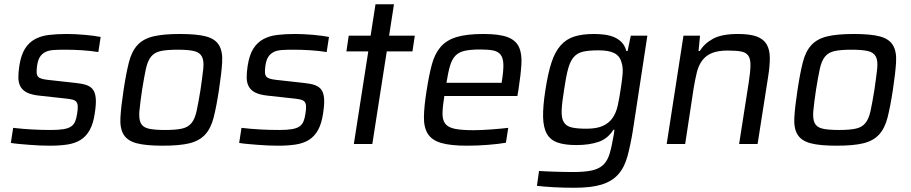

<svg xmlns="http://www.w3.org/2000/svg" viewBox="-20 -678 4288 904"><path d="M215 8Q193 8 168.5 7Q144 6 119.5 4Q95 2 72 0Q49 -2 31 -5L42 -76Q85 -71 129.5 -68.5Q174 -66 219 -66Q257 -66 280 -70Q303 -74 315.5 -83Q328 -92 334 -106.5Q340 -121 343 -142Q347 -166 346 -179Q345 -192 339 -199Q333 -206 321 -209Q309 -212 290 -214L162 -228Q128 -232 107.5 -242Q87 -252 77 -269.5Q67 -287 66.5 -311Q66 -335 71 -368Q79 -419 97.5 -448.5Q116 -478 144.5 -493.5Q173 -509 210.5 -513.5Q248 -518 294 -518Q334 -518 379 -514Q424 -510 454 -504L443 -433Q405 -439 365 -441.5Q325 -444 284 -444Q255 -444 232.5 -442.5Q210 -441 194.5 -433.5Q179 -426 169 -411.5Q159 -397 155 -371Q152 -350 152.5 -337.5Q153 -325 158.5 -318Q164 -311 175.5 -307.5Q187 -304 205 -302L340 -287Q369 -284 388.5 -277Q408 -270 418.5 -255Q429 -240 431 -213.5Q433 -187 426 -143Q419 -95 402 -65Q385 -35 359 -19Q333 -3 297 2.5Q261 8 215 8Z M746 8Q667 8 623.5 -3.5Q580 -15 562 -44.5Q544 -74 547 -125Q550 -176 562 -255Q574 -334 587 -385Q600 -436 627 -465.5Q654 -495 701 -506.5Q748 -518 827 -518Q907 -518 950 -506.5Q993 -495 1011 -465.5Q1029 -436 1026 -385Q1023 -334 1011 -255Q999 -176 986 -125Q973 -74 946 -44.5Q919 -15 872.5 -3.5Q826 8 746 8ZM757 -66Q808 -66 837 -72.5Q866 -79 882 -99Q898 -119 906 -156.5Q914 -194 924 -255Q933 -317 937 -354Q941 -391 931 -411Q921 -431 894 -437.5Q867 -444 816 -444Q765 -444 736 -437.5Q707 -431 691 -411Q675 -391 667 -354Q659 -317 649 -255Q640 -194 636.5 -156.5Q633 -119 642.5 -99Q652 -79 679 -72.5Q706 -66 757 -66Z M1290 8Q1268 8 1243.5 7Q1219 6 1194.5 4Q1170 2 1147 0Q1124 -2 1106 -5L1117 -76Q1160 -71 1204.5 -68.5Q1249 -66 1294 -66Q1332 -66 1355 -70Q1378 -74 1390.5 -83Q1403 -92 1409 -106.5Q1415 -121 1418 -142Q1422 -166 1421 -179Q1420 -192 1414 -199Q1408 -206 1396 -209Q1384 -212 1365 -214L1237 -228Q1203 -232 1182.5 -242Q1162 -252 1152 -269.5Q1142 -287 1141.5 -311Q1141 -335 1146 -368Q1154 -419 1172.5 -448.5Q1191 -478 1219.5 -493.5Q1248 -509 1285.5 -513.5Q1323 -518 1369 -518Q1409 -518 1454 -514Q1499 -510 1529 -504L1518 -433Q1480 -439 1440 -441.5Q1400 -444 1359 -444Q1330 -444 1307.5 -442.5Q1285 -441 1269.5 -433.5Q1254 -426 1244 -411.5Q1234 -397 1230 -371Q1227 -350 1227.5 -337.5Q1228 -325 1233.5 -318Q1239 -311 1250.5 -307.5Q1262 -304 1280 -302L1415 -287Q1444 -284 1463.5 -277Q1483 -270 1493.5 -255Q1504 -240 1506 -213.5Q1508 -187 1501 -143Q1494 -95 1477 -65Q1460 -35 1434 -19Q1408 -3 1372 2.5Q1336 8 1290 8Z M1646 0 1714 -436H1611L1622 -510H1725L1748 -658H1835L1812 -510H1933L1922 -436H1801L1733 0Z M2179 8Q2101 8 2057 -5Q2013 -18 1994 -48.5Q1975 -79 1976 -129.5Q1977 -180 1989 -254Q2000 -325 2013.5 -375Q2027 -425 2054.5 -457Q2082 -489 2129.5 -503.5Q2177 -518 2256 -518Q2330 -518 2369 -503.5Q2408 -489 2423 -457.5Q2438 -426 2435 -376Q2432 -326 2421 -255L2416 -226H2072Q2064 -176 2063.5 -144.5Q2063 -113 2076.5 -95.5Q2090 -78 2121.5 -71.5Q2153 -65 2210 -65Q2228 -65 2249 -66Q2270 -67 2291.5 -68.5Q2313 -70 2334 -72Q2355 -74 2373 -76L2362 -6Q2346 -3 2324 -0.5Q2302 2 2277.5 4Q2253 6 2228 7Q2203 8 2179 8ZM2342 -288 2343 -296Q2351 -346 2350 -375.5Q2349 -405 2337 -420.5Q2325 -436 2301.5 -440.5Q2278 -445 2242 -445Q2197 -445 2169 -439Q2141 -433 2124.5 -416Q2108 -399 2099 -368.5Q2090 -338 2082 -288Z M2685 206Q2661 206 2636 205.5Q2611 205 2587.5 203.5Q2564 202 2543.5 200.5Q2523 199 2508 197L2518 127Q2535 128 2555.5 129Q2576 130 2597 130.5Q2618 131 2638.5 131.5Q2659 132 2677 132Q2733 132 2767 124.5Q2801 117 2821 97.5Q2841 78 2851 43.5Q2861 9 2870 -45L2873 -67H2868Q2842 -25 2798 -10Q2754 5 2694 5Q2639 5 2605 -7Q2571 -19 2554.5 -48.5Q2538 -78 2537 -128Q2536 -178 2548 -255Q2560 -333 2576.5 -383.5Q2593 -434 2619.5 -464Q2646 -494 2684 -506Q2722 -518 2776 -518Q2801 -518 2825.5 -515Q2850 -512 2870.5 -503.5Q2891 -495 2906.5 -479.5Q2922 -464 2929 -438H2935L2950 -510H3028L2960 -65Q2948 9 2933.5 60.5Q2919 112 2890 144Q2861 176 2812.5 191Q2764 206 2685 206ZM2741 -72Q2790 -72 2819 -85.5Q2848 -99 2864.5 -123Q2881 -147 2888.5 -181Q2896 -215 2902 -256Q2909 -299 2911.5 -330.5Q2914 -362 2906 -385Q2898 -415 2872 -428Q2846 -441 2798 -441Q2754 -441 2726.5 -435Q2699 -429 2682 -410Q2665 -391 2655 -354.5Q2645 -318 2636 -256Q2626 -195 2624.5 -158.5Q2623 -122 2634.5 -103Q2646 -84 2671.5 -78Q2697 -72 2741 -72Z M3460 0 3505 -288Q3513 -339 3513.5 -369.5Q3514 -400 3503.5 -415.5Q3493 -431 3469.5 -435.5Q3446 -440 3407 -440Q3360 -440 3331.5 -428Q3303 -416 3286 -393Q3269 -370 3261 -337.5Q3253 -305 3246 -263L3206 0H3119L3198 -510H3276L3269 -438H3275Q3297 -474 3338 -496Q3379 -518 3455 -518Q3511 -518 3543 -506Q3575 -494 3589.5 -469.5Q3604 -445 3604.5 -407.5Q3605 -370 3597 -319L3547 0Z M3919 8Q3840 8 3796.5 -3.5Q3753 -15 3735 -44.5Q3717 -74 3720 -125Q3723 -176 3735 -255Q3747 -334 3760 -385Q3773 -436 3800 -465.5Q3827 -495 3874 -506.5Q3921 -518 4000 -518Q4080 -518 4123 -506.5Q4166 -495 4184 -465.5Q4202 -436 4199 -385Q4196 -334 4184 -255Q4172 -176 4159 -125Q4146 -74 4119 -44.5Q4092 -15 4045.5 -3.5Q3999 8 3919 8ZM3930 -66Q3981 -66 4010 -72.5Q4039 -79 4055 -99Q4071 -119 4079 -156.5Q4087 -194 4097 -255Q4106 -317 4110 -354Q4114 -391 4104 -411Q4094 -431 4067 -437.5Q4040 -444 3989 -444Q3938 -444 3909 -437.5Q3880 -431 3864 -411Q3848 -391 3840 -354Q3832 -317 3822 -255Q3813 -194 3809.5 -156.5Q3806 -119 3815.5 -99Q3825 -79 3852 -72.5Q3879 -66 3930 -66Z"/></svg>

Font: Azeri Sans
Style: Italic
Weight: 400
Designer: Hector Gatti & Omnibus-Type (original fonts) / Cristiano Sobral (main changes and remastering)
Foundry: Omnibus-Type
Version: Version 0.07;August 21, 2020;FontCreator 13.0.0.2681 64-bit;